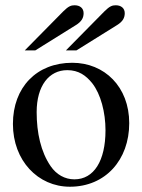

<svg xmlns="http://www.w3.org/2000/svg" viewBox="-20 -698 540 728"><path d="M380 -204C380 -88 336 -18 262 -18C226 -18 194 -36 172 -68C135 -122 119 -194 119 -273C119 -373 166 -432 235 -432C278 -432 306 -412 330 -382C362 -341 380 -272 380 -204ZM470 -231C470 -369 376 -460 254 -460C119 -460 29 -367 29 -228C29 -89 124 10 245 10C380 10 470 -92 470 -231ZM74 -507H114L268 -603C289 -616 297 -630 297 -648C297 -667 283 -678 263 -678C250 -678 240 -675 220 -655ZM230 -507H270L424 -603C445 -616 453 -630 453 -648C453 -667 439 -678 419 -678C406 -678 396 -675 376 -655Z"/></svg>

Font: XITS Math
Style: Regular
Weight: 400
Designer: MicroPress Inc., with final additions and corrections provided by Coen Hoffman, Elsevier (retired)
Version: Version 1.302